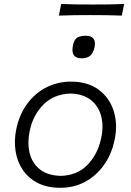

<svg xmlns="http://www.w3.org/2000/svg" viewBox="-20 -904 637 935"><path d="M273.5 10.5Q209 10.5 163.2 -13.2Q117.5 -37 90.5 -77.2Q63.5 -117.5 55.8 -168.5Q48 -219.5 59 -274Q74.5 -348 113.5 -400Q152.5 -452 207.2 -479.2Q262 -506.5 324.5 -506.5Q408.5 -506.5 461.5 -466.5Q514.5 -426.5 534.2 -361.8Q554 -297 538 -222.5Q523.5 -153 486.5 -100.8Q449.5 -48.5 395.2 -19Q341 10.5 273.5 10.5ZM276 -47.5Q357.5 -50 407 -102.2Q456.5 -154.5 472.5 -230.5Q485.5 -290.5 472.5 -339.2Q459.5 -388 422.2 -417.2Q385 -446.5 324 -448.5Q243 -446 191.8 -395Q140.5 -344 124.5 -265.5Q112.5 -208 124.2 -159Q136 -110 173.5 -79.8Q211 -49.5 276 -47.5ZM377 -620Q320 -620 336.5 -689Q342.5 -713 357.5 -721.5Q372.5 -730 398.5 -730Q425 -730 435.5 -715.2Q446 -700.5 440.5 -674Q433.5 -644 418.5 -632Q403.5 -620 377 -620ZM266.5 -828 278 -884.5Q312.5 -883 350.8 -882.5Q389 -882 431 -882Q472.5 -882 511 -882.5Q549.5 -883 584.5 -884.5L573 -828Q538.5 -829.5 500.2 -830Q462 -830.5 420 -830.5Q378.5 -830.5 340 -830Q301.5 -829.5 266.5 -828Z"/></svg>

Font: Commissioner Flair Light
Style: Italic
Weight: 300
Italic angle: -12°
Designer: Kostas Bartsokas
Foundry: Kostas Bartsokas
Version: Version 1.000; ttfautohint (v1.8.3)